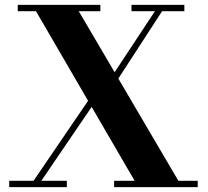

<svg xmlns="http://www.w3.org/2000/svg" viewBox="-20 -770 855 790"><path d="M449.5 0V-26H534L128 -724H53V-750H393V-724H304L714 -26H793.5V0ZM18 0V-26H118L384.5 -417L409.5 -407L150 -26H255V0ZM403.5 -400 617.5 -724H521V-750H738.5V-724H647L429 -388.5Z"/></svg>

Font: Bodoni Moda SC 9pt
Style: Bold
Weight: 700
Designer: Owen Earl
Foundry: indestructible type
Version: Version 2.005